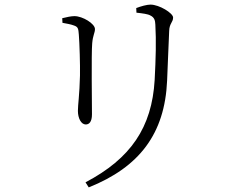

<svg xmlns="http://www.w3.org/2000/svg" viewBox="-20 -760 1040 833"><path d="M365 53C585 -35 695 -180 705 -410C708 -472 711 -567 714 -626C715 -659 731 -663 731 -684C731 -703 671 -740 633 -740C617 -740 592 -733 571 -725L572 -705C599 -702 622 -699 632 -693C651 -684 653 -670 654 -653C658 -583 656 -508 651 -413C639 -207 547 -72 351 31ZM251 -661C272 -657 286 -655 302 -649C319 -643 320 -635 322 -610C325 -574 328 -478 327 -432C325 -348 318 -306 318 -279C318 -247 332 -220 352 -220C366 -220 379 -230 379 -264C379 -299 376 -529 380 -572C383 -608 392 -617 392 -634C392 -657 339 -690 303 -690C290 -690 269 -686 250 -681Z"/></svg>

Font: Noto Serif CJK SC Light
Style: Regular
Weight: 300
Designer: Ryoko NISHIZUKA 西塚涼子 (kana & ideographs); Frank Grießhammer (Latin, Greek & Cyrillic); Wenlong ZHANG 张文龙 (bopomofo); San
Foundry: Adobe
Version: Version 2.001;hotconv 1.1.0;makeotfexe 2.6.0